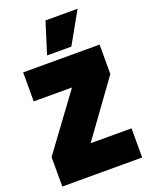

<svg xmlns="http://www.w3.org/2000/svg" viewBox="-170 -1026 868 1114"><g transform="rotate(-20 263.5 -469.5)"><path d="M16 0V-182L264 -519V-521H29V-700H501V-518L257 -181V-180H509V0ZM193 -745 254 -939H452L343 -745Z"/></g></svg>

Font: Georama SemiCondensed Black
Style: Regular
Weight: 900
Width: 4
Designer: Jean-Baptiste Levee
Foundry: Production Type
Version: Version 1.001